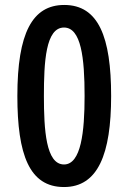

<svg xmlns="http://www.w3.org/2000/svg" viewBox="-20 -744 518 774"><path d="M238 10C375 10 428 -123 428 -357C428 -595 377 -724 239 -724C110 -724 50 -610 50 -357C50 -121 98 10 238 10ZM238 -81C165 -81 157 -221 157 -357C157 -494 164 -633 238 -633C307 -633 321 -511 321 -357C321 -213 307 -81 238 -81Z"/></svg>

Font: Kathrein 67 Medium Condensed
Style: Regular
Weight: 500
Width: 3
Designer: Lazydogs Typefoundry, based on Open Sans by Ascender Corporation
Foundry: Lazydogs Typefoundry
Version: Version 1.003;PS 001.003;hotconv 1.0.88;makeotf.lib2.5.64775